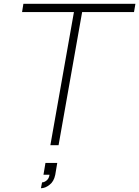

<svg xmlns="http://www.w3.org/2000/svg" viewBox="-20 -770 738 1018"><path d="M698 -750 690.5 -706H415.5L290.5 0H247L372 -706H97L104 -750ZM221 94H283.5L273 156.5Q265.5 193 242.5 210Q220 228 197 228L203 197Q214.5 197 227.5 186.5Q240 176 242.5 156.5H210.5Z"/></svg>

Font: Russisch Sans ExtraLight
Style: Italic
Weight: 200
Width: 4
Italic angle: -10°
Designer: Michael Sharanda (font) & Cristiano Sobral (main changes)
Foundry: Michael Sharanda
Version: Version 2.00;September 8, 2020;FontCreator 13.0.0.2681 64-bi